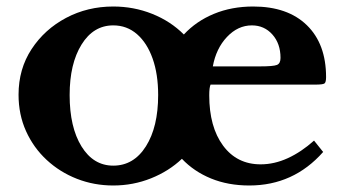

<svg xmlns="http://www.w3.org/2000/svg" viewBox="-20 -560 1058 590"><path d="M328 -540Q391 -540 447.5 -517.5Q504 -495 545 -454Q583 -495 637.5 -517.5Q692 -540 758 -540Q864 -540 923 -482.5Q982 -425 982 -323Q982 -307 977 -303.5Q972 -300 949 -300H627Q623 -291 623 -267Q623 -170 665.5 -112.5Q708 -55 781 -55Q823 -55 864.5 -74Q906 -93 945 -128L973 -93Q882 10 746 10Q681 10 628.5 -11.5Q576 -33 539 -72Q499 -34 444 -12Q389 10 328 10Q269 10 216.5 -10.5Q164 -31 123.5 -68.5Q83 -106 60 -157Q37 -208 37 -269Q37 -348 77 -409Q117 -470 183 -505Q249 -540 328 -540ZM328 -482Q267 -482 230.5 -423Q194 -364 194 -268Q194 -169 230.5 -110Q267 -51 328 -51Q391 -51 428.5 -110.5Q466 -170 466 -268Q466 -332 449 -380Q432 -428 401 -455Q370 -482 328 -482ZM634 -356H779Q820 -356 831 -360.5Q842 -365 842 -382Q842 -426 817 -454Q792 -482 754 -482Q711 -482 677.5 -446.5Q644 -411 634 -356Z"/></svg>

Font: Libre Baskerville
Style: Bold
Weight: 700
Designer: Pablo Impallari, Rodrigo Fuenzalida
Foundry: Pablo Impallari, Rodrigo Fuenzalida
Version: Version 1.051; ttfautohint (v1.8.4.7-5d5b)